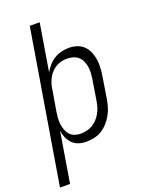

<svg xmlns="http://www.w3.org/2000/svg" viewBox="-190 -821 860 1112"><g transform="rotate(-20 240.5 -265.0)"><path d="M-19 205 137 -735H198L150 -444Q162 -465 178.5 -483.5Q195 -502 215.5 -514.5Q236 -527 259.5 -532.5Q283 -538 306 -538Q306 -538 306 -538Q306 -538 306 -538Q331 -538 355.5 -530Q380 -522 397 -504.5Q414 -487 423.5 -464Q433 -441 436.5 -416Q440 -391 438 -364.5Q436 -338 432 -312L411 -182Q407 -159 400 -135.5Q393 -112 380.5 -90Q368 -68 350.5 -48.5Q333 -29 311.5 -16Q290 -3 265.5 2.5Q241 8 217 8Q193 8 170.5 1Q148 -6 132 -22Q116 -38 106.5 -59.5Q97 -81 94 -104L43 205ZM203 -47Q221 -47 239.5 -51.5Q258 -56 274.5 -65.5Q291 -75 304.5 -89.5Q318 -104 327.5 -121Q337 -138 342.5 -155.5Q348 -173 351 -191L372 -321Q375 -341 376 -360Q377 -379 374 -397Q371 -415 363.5 -432Q356 -449 342.5 -460.5Q329 -472 311 -477.5Q293 -483 274 -483Q257 -483 239 -479Q221 -475 205.5 -465.5Q190 -456 177 -442.5Q164 -429 155.5 -413Q147 -397 141.5 -380Q136 -363 134 -345L112 -215Q109 -196 107.5 -176.5Q106 -157 108.5 -138.5Q111 -120 117.5 -102.5Q124 -85 136 -72Q148 -59 166 -53Q184 -47 203 -47Z"/></g></svg>

Font: Iosevka Slab Light
Style: Italic
Weight: 300
Italic angle: -9°
Monospace: yes
Designer: Belleve Invis
Foundry: Belleve Invis
Version: Version 11.1.1; ttfautohint (v1.8.3)